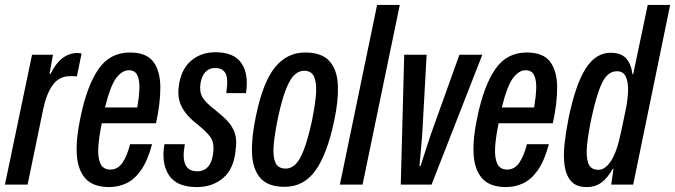

<svg xmlns="http://www.w3.org/2000/svg" viewBox="-39 -749 2739 779"><path d="M-19 0 91 -527H176L162 -449H166Q206 -532 273 -534Q278 -534 282.5 -533.5Q287 -533 292 -532L273 -439Q265 -440 258.5 -440Q252 -440 245 -440Q202 -440 176 -405.5Q150 -371 136 -305L73 0Z M404 10Q339 10 307.5 -25Q276 -60 272.5 -124Q269 -188 288 -275Q314 -401 360.5 -468.5Q407 -536 488 -536Q555 -536 583 -498.5Q611 -461 611.5 -396Q612 -331 594 -249H374Q363 -196 360 -153.5Q357 -111 368 -86Q379 -61 409 -61Q438 -61 457 -87.5Q476 -114 489 -164H578Q560 -97 533.5 -59Q507 -21 474 -5.5Q441 10 404 10ZM483 -464Q457 -464 433 -433Q409 -402 387 -313H518Q525 -353 526.5 -387.5Q528 -422 518.5 -443Q509 -464 483 -464Z M760 10Q678 10 646.5 -38Q615 -86 628 -164H711Q690 -54 761 -54Q792 -54 808.5 -77Q825 -100 827 -140Q829 -174 813.5 -194.5Q798 -215 764 -243Q722 -274 701 -310.5Q680 -347 686 -396Q694 -465 734.5 -501Q775 -537 835 -537Q911 -537 941 -492Q971 -447 959 -371H879Q888 -430 876 -451.5Q864 -473 834 -473Q807 -473 791 -452.5Q775 -432 773 -396Q772 -365 789.5 -344Q807 -323 834 -303Q863 -280 883.5 -258.5Q904 -237 913.5 -209.5Q923 -182 917 -140Q910 -64 866.5 -27Q823 10 760 10Z M1116 9Q1048 9 1017 -27Q986 -63 983.5 -127.5Q981 -192 999 -276Q1027 -414 1076 -475Q1125 -536 1199 -536Q1268 -536 1299 -499.5Q1330 -463 1332 -400.5Q1334 -338 1317 -260Q1289 -125 1241.5 -58Q1194 9 1116 9ZM1121 -65Q1141 -65 1159 -81.5Q1177 -98 1193.5 -140.5Q1210 -183 1227 -260Q1238 -314 1242.5 -359.5Q1247 -405 1237 -433.5Q1227 -462 1195 -462Q1174 -462 1156 -445.5Q1138 -429 1121.5 -387.5Q1105 -346 1089 -272Q1077 -214 1072 -167Q1067 -120 1077 -92.5Q1087 -65 1121 -65Z M1340 0 1491 -729H1583L1432 0Z M1587 0 1601 -527H1692L1674 -202L1663 -75H1667L1708 -201L1825 -527H1918L1712 0Z M2014 10Q1949 10 1917.5 -25Q1886 -60 1882.5 -124Q1879 -188 1898 -275Q1924 -401 1970.5 -468.5Q2017 -536 2098 -536Q2165 -536 2193 -498.5Q2221 -461 2221.5 -396Q2222 -331 2204 -249H1984Q1973 -196 1970 -153.5Q1967 -111 1978 -86Q1989 -61 2019 -61Q2048 -61 2067 -87.5Q2086 -114 2099 -164H2188Q2170 -97 2143.5 -59Q2117 -21 2084 -5.5Q2051 10 2014 10ZM2093 -464Q2067 -464 2043 -433Q2019 -402 1997 -313H2128Q2135 -353 2136.5 -387.5Q2138 -422 2128.5 -443Q2119 -464 2093 -464Z M2342 10Q2300 10 2279 -13Q2258 -36 2252 -75.5Q2246 -115 2251.5 -165Q2257 -215 2268 -270Q2296 -406 2337 -470.5Q2378 -535 2439 -535Q2480 -535 2501 -512.5Q2522 -490 2527 -448H2530L2589 -729H2680L2530 0H2441L2450 -64H2447Q2427 -28 2402 -9Q2377 10 2342 10ZM2389 -60Q2417 -60 2441 -97.5Q2465 -135 2482 -219L2497 -291Q2507 -335 2509 -373.5Q2511 -412 2501 -436Q2491 -460 2464 -460Q2426 -460 2403 -411Q2380 -362 2360 -266Q2348 -209 2343 -162Q2338 -115 2347.5 -87.5Q2357 -60 2389 -60Z"/></svg>

Font: Mona Sans Condensed Medium
Style: Italic
Weight: 500
Width: 3
Italic angle: -11.7°
Designer: Deni Anggara
Foundry: GitHub
Version: Version 1.001; ttfautohint (v1.8.4.7-5d5b);gftools[0.9.31]